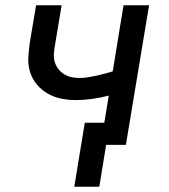

<svg xmlns="http://www.w3.org/2000/svg" viewBox="-20 -550 640 729"><path d="M262 159 302 -84H376L393 -187Q362 -179 330.5 -174.5Q299 -170 269 -170Q240 -170 212.5 -175.5Q185 -181 161.5 -194.5Q138 -208 120.5 -228.5Q103 -249 94.5 -275.5Q86 -302 87.5 -330.5Q89 -359 93 -387L117 -530H214L188 -374Q185 -358 184.5 -342Q184 -326 188.5 -312.5Q193 -299 202 -287.5Q211 -276 224 -268Q237 -260 251.5 -257Q266 -254 282 -254Q298 -254 314 -256.5Q330 -259 345.5 -262.5Q361 -266 376.5 -270Q392 -274 408 -279L449 -530H546L458 0H383L357 159Z"/></svg>

Font: Iosevka Curly MdExObl
Style: Regular
Weight: 500
Width: 7
Italic angle: -9°
Monospace: yes
Designer: Belleve Invis
Foundry: Belleve Invis
Version: Version 11.1.0; ttfautohint (v1.8.3)